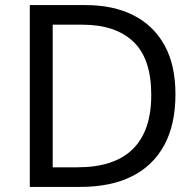

<svg xmlns="http://www.w3.org/2000/svg" viewBox="-20 -734 770 754"><path d="M669 -364Q669 -244 624.5 -163Q580 -82 497 -41Q414 0 296 0H97V-714H317Q425 -714 504 -674Q583 -634 626 -556.5Q669 -479 669 -364ZM574 -361Q574 -504 503.5 -570.5Q433 -637 304 -637H187V-77H284Q429 -77 501.5 -148.5Q574 -220 574 -361Z"/></svg>

Font: Noto Sans Canadian Aboriginal
Style: Regular
Weight: 400
Designer: Monotype Design Team, Typotheque's Kevin King
Foundry: Monotype Imaging Inc.
Version: Version 2.002